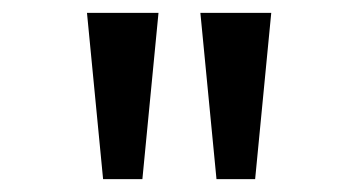

<svg xmlns="http://www.w3.org/2000/svg" viewBox="-20 -749 542 298"><path d="M140 -471 115 -729H226L201 -471ZM316 -471 291 -729H401L376 -471Z"/></svg>

Font: lmalayalam25
Style: Book
Weight: 400
Designer: Jelle Bosma - Monotype Design Team
Foundry: Monotype Imaging Inc.
Version: Version 2.003